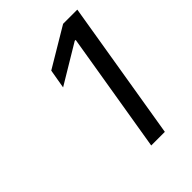

<svg xmlns="http://www.w3.org/2000/svg" viewBox="-141 -864 565 565"><g transform="rotate(-45 141.0 -581.5)"><path d="M153.3 -363.3 215.8 -740.2H211.9L90.8 -667.5L101.1 -727.1L223.1 -799.8H282.2L210 -363.3Z"/></g></svg>

Font: Inter Tight Light
Style: Italic
Weight: 300
Italic angle: -9.39999°
Designer: Rasmus Andersson
Foundry: rsms
Version: Version 3.004